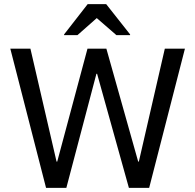

<svg xmlns="http://www.w3.org/2000/svg" viewBox="-20 -911 947 931"><path d="M203.3 0 30 -675H127.5L254.2 -127.5H257.5L404.2 -675H495.8L650 -127.5H653.3L779.2 -675H876.7L703.3 0H605L450.8 -553.3H447.5L301.7 0ZM290.8 -740.8V-744.2L405 -890.8H495L610.8 -744.2V-740.8H544.2L449.2 -823.3L355.8 -740.8Z"/></svg>

Font: Funnel Sans
Style: Regular
Weight: 400
Designer: NORD ID, Kristian Moeller
Foundry: Dicotype
Version: Version 1.000